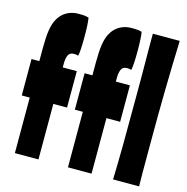

<svg xmlns="http://www.w3.org/2000/svg" viewBox="-120 -955 1041 1069"><g transform="rotate(15 401.0 -420.5)"><path d="M785 -841Q780 -702 777.5 -559Q775 -416 775 -255Q775 -187 775 -145.5Q775 -104 775 -77.5Q775 -51 775.5 -34.5Q776 -18 776 0H626Q629 -88 630 -206Q631 -324 631 -480Q631 -548 631 -595.5Q631 -643 630.5 -682Q630 -721 630 -757.5Q630 -794 630 -841ZM366 -320H320V-530H365V-602Q365 -668 371 -707Q377 -746 391 -772Q408 -805 438.5 -823Q469 -841 507 -841Q535 -841 546 -839.5Q557 -838 567 -835Q573 -802 573 -726Q573 -642 566 -615Q554 -619 542 -619Q517 -619 508.5 -600Q500 -581 500 -551V-530H581V-320H502V0H366ZM60 -320H14V-530H59V-602Q59 -668 65 -707Q71 -746 85 -772Q102 -805 132.5 -823Q163 -841 201 -841Q229 -841 240 -839.5Q251 -838 261 -835Q267 -802 267 -726Q267 -642 260 -615Q248 -619 236 -619Q211 -619 202.5 -600Q194 -581 194 -551V-530H275V-320H196V0H60Z"/></g></svg>

Font: Ranchers
Style: Regular
Weight: 400
Designer: Pablo Impallari, Brenda Gallo
Foundry: Pablo Impallari, Brenda Gallo
Version: Version 1.000; ttfautohint (v0.8) -G 200 -r 50